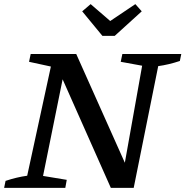

<svg xmlns="http://www.w3.org/2000/svg" viewBox="-35 -912 900 932"><path d="M559 -650H845L838 -616Q784 -598 733 -591L614 0H503L269 -527L174 -58L289 -39L282 0H-15L-8 -34Q46 -52 97 -59L212 -589L106 -612L114 -650H335L571 -122L655 -593L551 -612ZM462 -738 364 -857 405 -892 500 -810 622 -892 653 -857 522 -738Z"/></svg>

Font: Piazzolla Medium
Style: Italic
Weight: 500
Italic angle: -11.3°
Designer: Juan Pablo del Peral
Foundry: Huerta Tipografica
Version: Version 1.330